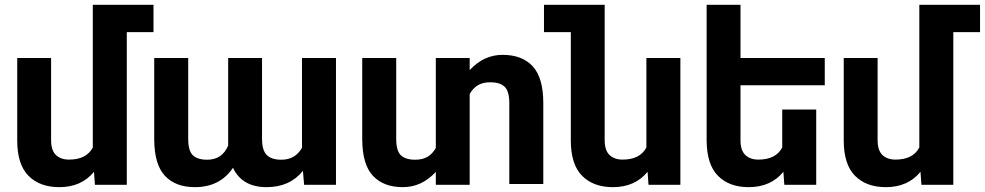

<svg xmlns="http://www.w3.org/2000/svg" viewBox="-20 -770 4103 800"><path d="M619.6 -636.2H508.3V0H375.5L371.6 -54.2Q319.3 9.8 227.1 9.8Q145.5 9.8 98.6 -37.6Q51.8 -85 51.8 -184.6V-528.3H192.9V-185.5Q192.9 -143.6 212.9 -124.3Q232.9 -105 267.6 -105Q339.8 -105 366.7 -155.3V-750H619.6Z M1238.3 -154.3V-528.3H1379.9V0H1247.1L1242.2 -58.1Q1187.5 9.8 1090.8 9.8Q988.8 9.8 950.7 -70.8Q896.5 9.8 792 9.8Q711.4 9.8 667.2 -37.4Q623 -84.5 622.6 -189.5V-528.3H764.2V-191.4Q764.2 -141.6 783.7 -123Q803.2 -104.5 843.3 -104.5Q905.8 -104.5 930.7 -163.6V-528.3H1071.8V-192.4Q1071.8 -143.1 1091.8 -123.8Q1111.8 -104.5 1151.9 -104.5Q1210.4 -104.5 1238.3 -154.3Z M2243.7 -342.3V-3.4H2102.1V-340.3Q2102.1 -390.1 2082.5 -408.7Q2063 -427.2 2022.9 -427.2Q1992.7 -427.2 1971.9 -415.3Q1951.2 -403.3 1937 -378.4V0H1795.9V-53.7Q1764.6 -20.5 1730.7 -5.4Q1696.8 9.8 1658.7 9.8Q1578.1 9.8 1533.9 -37.4Q1489.7 -84.5 1489.3 -189.5V-528.3H1630.9V-191.4Q1630.9 -141.6 1650.4 -123Q1669.9 -104.5 1710 -104.5Q1740.2 -104.5 1761 -116.5Q1781.7 -128.4 1795.9 -153.3V-528.3H1937V-478Q1968.3 -511.2 2002.2 -526.4Q2036.1 -541.5 2074.2 -541.5Q2154.8 -541.5 2199 -494.4Q2243.2 -447.3 2243.7 -342.3Z M2814.9 -528.3V0H2682.1L2678.2 -54.2Q2626 9.8 2533.7 9.8Q2452.1 9.8 2405.3 -37.6Q2358.4 -85 2358.4 -184.6V-636.2H2246.6V-750H2499.5V-185.5Q2499.5 -143.6 2519.5 -124.3Q2539.6 -105 2574.2 -105Q2646.5 -105 2673.3 -155.3V-528.3Z M3065.4 -414.6V-185.5Q3065.4 -143.6 3085.4 -124.3Q3105.5 -105 3140.1 -105Q3212.4 -105 3239.3 -155.3V-313.5H3380.9V0H3248L3244.1 -54.2Q3191.9 9.8 3099.6 9.8Q3018.1 9.8 2971.4 -37.6Q2924.8 -85 2924.3 -184.6V-750H3065.4V-528.3H3416.5V-414.6Z M4063.5 -636.2H3952.1V0H3819.3L3815.4 -54.2Q3763.2 9.8 3670.9 9.8Q3589.4 9.8 3542.5 -37.6Q3495.6 -85 3495.6 -184.6V-528.3H3636.7V-185.5Q3636.7 -143.6 3656.7 -124.3Q3676.8 -105 3711.4 -105Q3783.7 -105 3810.5 -155.3V-750H4063.5Z"/></svg>

Font: Mardoto
Style: Bold
Weight: 700
Designer: Christian Robertson, Vahan Hovhannisyan
Foundry: Google
Version: Version 1.000